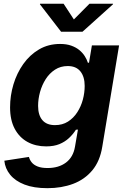

<svg xmlns="http://www.w3.org/2000/svg" viewBox="-20 -779 664 1014"><path d="M230.5 214.8Q158.7 214.8 109.6 195.8Q60.5 176.8 33.7 143.8Q6.8 110.8 2.9 69.8L132.8 49.8Q136.7 65.4 147.7 78.9Q158.7 92.3 179 100.3Q199.2 108.4 231.4 108.4Q290 108.4 328.4 79.6Q366.7 50.8 376 -3.9L391.6 -94.7L380.9 -93.8Q365.7 -69.8 344.2 -49.8Q322.8 -29.8 293.5 -17.8Q264.2 -5.9 223.6 -5.9Q168 -5.9 125 -29.5Q82 -53.2 57.6 -99.1Q33.2 -145 33.2 -211.9Q33.2 -273.9 51 -333.3Q68.8 -392.6 103 -440.9Q137.2 -489.3 186.3 -518.1Q235.4 -546.9 297.4 -546.9Q331.5 -546.9 356.7 -537.8Q381.8 -528.8 399.4 -514.2Q417 -499.5 428 -481.9Q439 -464.4 444.3 -447.3L450.2 -448.2L465.3 -539.1H608.9L520 -3.4Q507.8 72.3 467.5 120.6Q427.2 168.9 366.2 191.9Q305.2 214.8 230.5 214.8ZM270.5 -118.2Q309.6 -118.2 338.9 -136.7Q368.2 -155.3 387.9 -185.8Q407.7 -216.3 417.5 -252.7Q427.2 -289.1 427.2 -325.2Q427.2 -374 404.5 -402.1Q381.8 -430.2 337.9 -430.2Q299.8 -430.2 270.5 -411.1Q241.2 -392.1 221.4 -361.1Q201.7 -330.1 191.4 -293Q181.2 -255.9 181.2 -219.7Q181.2 -171.4 203.6 -144.8Q226.1 -118.2 270.5 -118.2ZM315.9 -759.3 370.1 -676.3 452.6 -759.3H577.1L576.7 -756.3L415.5 -611.3H302.7L190.9 -756.3L191.4 -759.3Z"/></svg>

Font: Inter 18pt
Style: Bold Italic
Weight: 700
Italic angle: -9.3988°
Designer: Rasmus Andersson
Foundry: rsms
Version: Version 4.001;git-66647c0bb